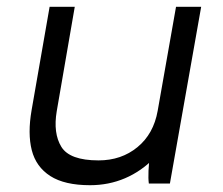

<svg xmlns="http://www.w3.org/2000/svg" viewBox="-20 -540 656 565"><path d="M73 -216 126 -520H200L147 -213Q136 -148 160.5 -108Q185 -68 270 -68Q337 -68 384.5 -107Q432 -146 444 -214L498 -520H572L480 0H418Q416 -14 417 -37.5Q418 -61 421 -78L435 -76Q396 -36 348 -15.5Q300 5 245 5Q170 5 128 -22Q86 -49 73.5 -98Q61 -147 73 -216Z"/></svg>

Font: Fixel Italic Variable 20240409 Display Thin
Style: Italic
Weight: 100
Italic angle: -10°
Designer: AlfaBravo + MacPaw
Foundry: Kyrylo Tkachov, Marchela Mozhyna, Serhii Makarenko, Maria Weinstein, Zakhar Kryvoshyya
Version: Version 1.211;Glyphs 3.2 (3225)